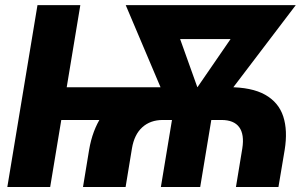

<svg xmlns="http://www.w3.org/2000/svg" viewBox="-20 -748 1231 768"><path d="M312 0 336.4 -148.4Q349.6 -226.6 386.5 -282.7Q423.3 -338.9 487.3 -369.1Q551.3 -399.4 645.5 -399.4H892.1Q986.8 -399.4 1040.8 -368.9Q1094.7 -338.4 1113 -282.2Q1131.3 -226.1 1118.7 -148.4L1093.8 0H923.8L949.2 -154.3Q958 -210 937 -239Q916 -268.1 865.7 -268.1H631.3Q581.5 -268.1 549.3 -239Q517.1 -210 507.8 -154.3L482.4 0ZM9.3 0 129.9 -727.5H301.3L180.7 0ZM192.9 -268.1 214.4 -398.9H675.3L653.8 -268.1ZM623.5 0 677.2 -324.2H834.5L780.8 0ZM679.7 -263.2 482.9 -727.5H651.9L786.6 -351.1L762.2 -263.2ZM727.5 -263.2 738.8 -354 995.6 -727.5H1163.1L810.5 -263.7ZM583 -591.8 606 -727.5H1041L1018.1 -591.8Z"/></svg>

Font: Inter 20pt ExtraBold
Style: Italic
Weight: 800
Italic angle: -9.3988°
Version: Version 4.001;git-66647c0bb